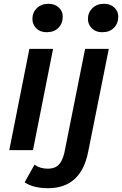

<svg xmlns="http://www.w3.org/2000/svg" viewBox="-20 -792 644 1013"><path d="M29 0 135 -534H260L154 0ZM226 -622Q192 -622 171.5 -642.5Q151 -663 151 -692Q151 -726 174.5 -749Q198 -772 236 -772Q269 -772 290 -752.5Q311 -733 311 -705Q311 -668 288 -645Q265 -622 226 -622ZM233 201Q196 201 165 193.5Q134 186 110 170L162 77Q191 98 233 98Q269 98 289.5 77.5Q310 57 320 12L429 -534H554L445 10Q407 201 233 201ZM519 -622Q485 -622 464.5 -642.5Q444 -663 444 -692Q444 -726 467.5 -749Q491 -772 529 -772Q562 -772 583 -752.5Q604 -733 604 -705Q604 -668 581 -645Q558 -622 519 -622Z"/></svg>

Font: MOST Montserrat SemiBold
Style: Italic
Weight: 600
Italic angle: -11.3°
Designer: Julieta Ulanovsky
Foundry: Julieta Ulanovsky
Version: Version 8.000;March 11, 2024;FontCreator 15.0.0.2926 64-bit